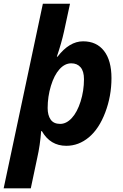

<svg xmlns="http://www.w3.org/2000/svg" viewBox="-53 -780 668 1040"><path d="M397 -556.2Q470.2 -556.2 510.5 -504.2Q550.8 -452.1 550.8 -356.9Q550.8 -259.8 517.1 -170.9Q483.4 -82 428.2 -36.1Q373 9.8 306.2 9.8Q219.2 9.8 173.8 -69.8H169.9Q164.1 7.8 148.9 74.2L113.8 240.2H-33.2L179.2 -759.8H326.2L293.9 -609.9Q279.8 -545.9 254.9 -473.1H258.8Q322.8 -556.2 397 -556.2ZM333 -437Q298.3 -437 269.5 -405.3Q240.7 -373.5 222.9 -315.2Q205.1 -256.8 205.1 -194.8Q205.1 -155.8 221.4 -132.3Q237.8 -108.9 272.9 -108.9Q306.6 -108.9 335.9 -140.6Q365.2 -172.4 383.5 -230.2Q401.9 -288.1 401.9 -351.1Q401.9 -394 383.5 -415.5Q365.2 -437 333 -437Z"/></svg>

Font: CAA NEO Sans
Style: Bold Italic
Weight: 700
Italic angle: -12°
Version: Version 1.10